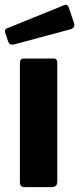

<svg xmlns="http://www.w3.org/2000/svg" viewBox="-27 -771 326 791"><path d="M209 -24Q209 -11 203 -5.5Q197 0 182 0H77Q64 0 59.5 -5Q55 -10 55 -21V-511Q55 -530 71 -530H194Q209 -530 209 -513ZM256 -741 278 -676Q284 -656 262 -650L31 -588Q20 -586 15 -588.5Q10 -591 7 -599L-5 -634Q-10 -649 1 -654L238 -750Q250 -755 256 -741Z"/></svg>

Font: Libre Franklin
Style: Bold
Weight: 700
Designer: Pablo Impallari, Rodrigo Fuenzalida, Nhung Nguyen
Foundry: Impallari Type
Version: Version 3.000